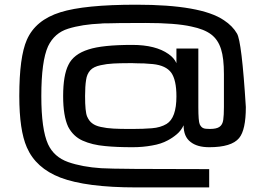

<svg xmlns="http://www.w3.org/2000/svg" viewBox="-20 -692 1134 821"><path d="M562.5 109.4Q348.6 109.4 238.3 67.4Q133.3 26.9 94.7 -62Q62.5 -135.3 62.5 -281.2Q62.5 -448.2 94.7 -521.5Q131.8 -606.4 238.3 -639.6Q340.8 -671.9 562.5 -671.9Q840.3 -671.9 937.5 -605.5Q974.6 -581.1 993.2 -548.8Q1013.7 -516.1 1031.2 -234.4Q1031.2 -136.2 1002.4 -101.6Q970.2 -62.5 874.5 -62.5Q823.2 -62.5 794.9 -85Q765.1 -107.4 765.1 -156.2Q753.9 -132.8 736.3 -118.2Q717.8 -102.5 697.3 -91.8Q668.9 -76.2 629.9 -69.8Q590.8 -62.5 546.9 -62.5Q476.6 -62.5 429.7 -67.4Q374 -72.3 333 -90.8Q293 -108.9 271.5 -149.9Q250 -195.8 250 -281.2Q250 -370.1 272.5 -414.6Q294.4 -460.4 358.4 -480.5Q417.5 -500 545.4 -500Q645.5 -500 700.7 -460.9Q725.1 -443.8 734.4 -421.9V-484.4H828.1V-234.4Q828.1 -173.8 834 -160.6Q840.3 -147.5 849.6 -144Q856.4 -140.6 877 -140.6Q906.7 -140.6 918.9 -149.9Q931.6 -158.7 934.6 -179.2Q937.5 -199.7 937.5 -234.4V-375Q937.5 -443.4 925.3 -481.4Q912.6 -522.5 882.8 -544.9Q853 -567.4 798.3 -578.6Q731.4 -593.8 601.6 -593.8Q506.3 -593.8 492.2 -593.3Q487.8 -592.8 469.2 -592.8Q458 -592.3 444.3 -592.3H428.7Q423.3 -591.8 417.5 -591.8L413.1 -591.3Q331.1 -587.9 271.5 -569.3Q212.9 -551.3 185.5 -494.1Q156.7 -430.7 156.7 -281.2Q156.7 -138.2 185.5 -75.2Q210.9 -20.5 271.5 1Q331.5 22 413.1 27.3Q444.3 29.3 560.5 30.3Q833 31.2 874.5 31.2V109.4ZM548.3 -140.6Q591.8 -140.6 629.4 -143.6Q666.5 -146.5 692.4 -162.1Q734.4 -188 734.4 -279.8Q734.4 -349.6 712.4 -380.9Q689.9 -412.1 633.8 -418Q615.2 -419.9 594.2 -420.9Q584 -420.9 573 -421.1Q562 -421.4 556.4 -421.6Q550.8 -421.9 548.3 -421.9H527.3Q493.2 -421.9 464.8 -420.4Q435.5 -418.9 410.2 -413.1Q379.9 -406.7 366.2 -391.6Q351.6 -375.5 348.1 -350.1Q343.8 -323.2 343.8 -281.2Q343.8 -213.9 352.5 -193.8Q361.3 -173.8 374.5 -164.6Q387.7 -154.3 410.2 -149.4Q435.5 -143.6 465.3 -142.1Q494.1 -140.6 528.3 -140.6Z"/></svg>

Font: Michroma+
Style: Regular
Weight: 400
Designer: beogot
Foundry: beogot
Version: Version